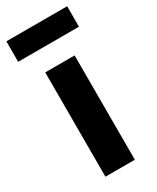

<svg xmlns="http://www.w3.org/2000/svg" viewBox="-199 -782 683 837"><g transform="rotate(-30 143.0 -363.5)"><path d="M-10 -624H296V-727H-10ZM217 0V-525H69V0Z"/></g></svg>

Font: LVC Sans
Style: Bold
Weight: 700
Designer: Mike Abbink, Paul van der Laan, Pieter van Rosmalen
Foundry: Bold Monday
Version: Version 3.0